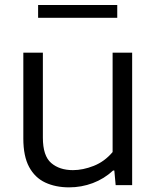

<svg xmlns="http://www.w3.org/2000/svg" viewBox="-20 -758 643 786"><path d="M263 9Q207.5 9 165.2 -10.8Q123 -30.5 99.2 -74.5Q75.5 -118.5 75.5 -191V-542.5H155.5V-194.5Q155.5 -120 189.5 -90.8Q223.5 -61.5 278.5 -61.5Q319.5 -61.5 363.8 -79Q408 -96.5 441 -135.5V-542.5H521V0H453.5L448 -60H443Q406.5 -26 360 -8.5Q313.5 9 263 9ZM136 -685V-737.5H460V-685Z"/></svg>

Font: Encode Sans Semi Expanded
Style: Regular
Weight: 400
Width: 6
Designer: Multiple Designers
Foundry: Impallari Type
Version: Version 3.000; ttfautohint (v1.8.3) -l 8 -r 50 -G 200 -x 14 